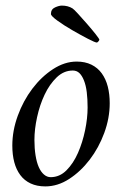

<svg xmlns="http://www.w3.org/2000/svg" viewBox="-20 -660 457 686"><path d="M240 -408Q254 -408 263.5 -399Q273 -390 280 -372.5Q287 -355 290 -330.5Q293 -306 293 -276Q293 -238 284 -194.5Q275 -151 258.5 -113.5Q242 -76 217.5 -51.5Q193 -27 161 -27Q148 -27 137 -36.5Q126 -46 118.5 -63Q111 -80 107 -105Q103 -130 103 -160Q103 -198 112.5 -241.5Q122 -285 139.5 -322Q157 -359 182.5 -383.5Q208 -408 240 -408ZM254 -440Q211 -440 169.5 -413Q128 -386 95.5 -343Q63 -300 43.5 -246.5Q24 -193 24 -140Q24 -107 31 -80.5Q38 -54 52.5 -34.5Q67 -15 89.5 -4.5Q112 6 142 6Q186 6 227 -20.5Q268 -47 300.5 -89.5Q333 -132 352.5 -185Q372 -238 372 -291Q372 -324 365 -351Q358 -378 343.5 -398Q329 -418 306.5 -429Q284 -440 254 -440ZM326 -508Q328 -508 331.5 -512Q335 -516 335 -518Q335 -521 322 -537.5Q309 -554 292 -573.5Q275 -593 259.5 -610Q244 -627 239 -630Q231 -635 221.5 -637.5Q212 -640 201 -640Q191 -640 176.5 -633.5Q162 -627 162 -610Q162 -603 185.5 -586Q209 -569 238.5 -552Q268 -535 294 -521.5Q320 -508 326 -508Z"/></svg>

Font: Vermiglione
Style: Italic
Weight: 400
Italic angle: -11°
Version: Version 1.105